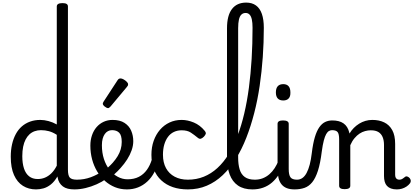

<svg xmlns="http://www.w3.org/2000/svg" viewBox="-20 -1444 3189 1481"><path d="M258 17Q201 17 157 -10.5Q113 -38 88 -94Q63 -150 63 -235Q63 -287 73 -331Q83 -375 102 -410Q121 -445 148.5 -469Q176 -493 212 -506Q248 -519 291 -519Q321 -519 354.5 -510Q388 -501 418 -484V-1394Q418 -1407 429 -1413.5Q440 -1420 462 -1420Q484 -1420 494 -1413.5Q504 -1407 504 -1394V-135Q504 -90 518.5 -74Q533 -58 573 -58Q585 -58 591 -46.5Q597 -35 595.5 -20.5Q594 -6 584 5.5Q574 17 554 17Q526 17 503.5 11.5Q481 6 465 -6Q449 -18 438.5 -35.5Q428 -53 424 -77L423 -83Q400 -43 372 -21Q344 1 315 9Q286 17 258 17ZM271 -63Q300 -63 326 -73.5Q352 -84 375.5 -106.5Q399 -129 418 -166V-404Q387 -424 357.5 -432Q328 -440 296 -440Q270 -440 247.5 -432Q225 -424 207.5 -408Q190 -392 177.5 -368Q165 -344 158.5 -312Q152 -280 152 -239Q152 -184 165 -144.5Q178 -105 204.5 -84Q231 -63 271 -63Z M554 17Q535 17 528.5 5.5Q522 -6 526 -20.5Q530 -35 542 -46.5Q554 -58 573 -58Q629 -58 680.5 -77Q732 -96 769 -124Q783 -133 793 -128Q803 -123 808 -110.5Q813 -98 811.5 -84.5Q810 -71 799 -64Q767 -41 725.5 -22.5Q684 -4 640 6.5Q596 17 554 17Z M773 -121Q795 -136 814.5 -153.5Q834 -171 850 -189Q872 -214 887.5 -239.5Q903 -265 911 -292.5Q919 -320 919 -349Q919 -401 899 -420.5Q879 -440 845 -440Q831 -440 824.5 -452Q818 -464 818.5 -479.5Q819 -495 826.5 -507Q834 -519 848 -519Q905 -519 940.5 -496Q976 -473 992 -435.5Q1008 -398 1008 -355Q1008 -321 995.5 -285Q983 -249 961 -214.5Q939 -180 910 -148Q889 -124 865 -103Q841 -82 815 -64Z M959 17Q910 17 867.5 0Q825 -17 790 -48Q755 -79 729.5 -121.5Q704 -164 690.5 -214.5Q677 -265 677 -321Q677 -364 689.5 -400.5Q702 -437 725 -463.5Q748 -490 779.5 -504.5Q811 -519 848 -519Q862 -519 868.5 -507Q875 -495 874.5 -479.5Q874 -464 866 -452Q858 -440 844 -440Q827 -440 813 -432.5Q799 -425 788.5 -410.5Q778 -396 772 -374.5Q766 -353 766 -324Q766 -266 781.5 -218Q797 -170 824.5 -135Q852 -100 888 -80.5Q924 -61 964 -61Q1014 -61 1051 -80Q1088 -99 1113 -134Q1138 -169 1152 -216Q1154 -224 1168 -225.5Q1182 -227 1194.5 -222.5Q1207 -218 1204 -208Q1192 -156 1170 -114.5Q1148 -73 1116 -43.5Q1084 -14 1044.5 1.5Q1005 17 959 17Z M814 -610Q803 -610 788 -622Q773 -634 773 -644Q773 -647 774 -650Q775 -653 779 -660L886 -824Q891 -832 896.5 -835.5Q902 -839 910 -839Q920 -839 933.5 -831.5Q947 -824 957.5 -813.5Q968 -803 968 -794Q968 -787 965.5 -782.5Q963 -778 956 -770L833 -623Q821 -610 814 -610Z M1429 17Q1300 17 1224 -53Q1148 -123 1148 -250Q1148 -309 1165.5 -358Q1183 -407 1214 -443Q1245 -479 1287.5 -499Q1330 -519 1381 -519Q1427 -519 1475 -499Q1523 -479 1559 -435Q1570 -421 1567 -411.5Q1564 -402 1553 -390Q1540 -377 1529 -374Q1518 -371 1506 -381Q1478 -404 1451.5 -421.5Q1425 -439 1381 -439Q1348 -439 1321 -426Q1294 -413 1275.5 -388Q1257 -363 1247 -328.5Q1237 -294 1237 -250Q1237 -190 1260.5 -147Q1284 -104 1327.5 -81Q1371 -58 1429 -58Q1443 -58 1450.5 -46.5Q1458 -35 1458 -20.5Q1458 -6 1451 5.5Q1444 17 1429 17Z M1429 17Q1410 17 1401 5.5Q1392 -6 1392 -20.5Q1392 -35 1401 -46.5Q1410 -58 1429 -58Q1495 -58 1552 -81Q1609 -104 1657 -148Q1705 -192 1743.5 -254.5Q1782 -317 1812 -396Q1842 -475 1864 -568.5Q1886 -662 1900 -768Q1914 -874 1921 -989.5Q1928 -1105 1928 -1230Q1928 -1248 1941 -1257Q1954 -1266 1971.5 -1266Q1989 -1266 2002 -1257Q2015 -1248 2015 -1230Q2015 -1117 2007 -1004Q1999 -891 1983 -782Q1967 -673 1941 -572Q1915 -471 1880 -381.5Q1845 -292 1799.5 -219Q1754 -146 1698 -93Q1642 -40 1575 -11.5Q1508 17 1429 17Z M1927 17Q1859 17 1815.5 -13Q1772 -43 1751.5 -98.5Q1731 -154 1731 -228V-1226Q1731 -1324 1769 -1374Q1807 -1424 1879 -1424Q1924 -1424 1954.5 -1402Q1985 -1380 2000 -1336.5Q2015 -1293 2015 -1230Q2015 -1211 2002 -1202Q1989 -1193 1971.5 -1193Q1954 -1193 1941 -1202Q1928 -1211 1928 -1230Q1928 -1269 1922.5 -1294Q1917 -1319 1905 -1331.5Q1893 -1344 1875 -1344Q1855 -1344 1842 -1331.5Q1829 -1319 1823 -1293Q1817 -1267 1817 -1226V-228Q1817 -176 1828.5 -137.5Q1840 -99 1868.5 -78.5Q1897 -58 1946 -58Q1960 -58 1966.5 -46.5Q1973 -35 1971.5 -20.5Q1970 -6 1959 5.5Q1948 17 1927 17Z M1927 17Q1913 17 1906.5 5.5Q1900 -6 1901.5 -20.5Q1903 -35 1914 -46.5Q1925 -58 1946 -58Q1979 -58 2007 -69Q2035 -80 2058 -100Q2081 -120 2098.5 -147Q2116 -174 2128 -205Q2134 -220 2145.5 -218.5Q2157 -217 2165.5 -207Q2174 -197 2171 -186Q2156 -138 2132.5 -100.5Q2109 -63 2078.5 -36.5Q2048 -10 2010 3.5Q1972 17 1927 17Z M2252 17Q2218 17 2193 7.5Q2168 -2 2152 -21.5Q2136 -41 2128.5 -70.5Q2121 -100 2121 -140V-489Q2121 -502 2131.5 -508.5Q2142 -515 2163 -515Q2185 -515 2196 -508.5Q2207 -502 2207 -489V-140Q2207 -95 2220.5 -76.5Q2234 -58 2271 -58Q2285 -58 2292 -46.5Q2299 -35 2297.5 -20.5Q2296 -6 2285 5.5Q2274 17 2252 17ZM2165 -669Q2137 -669 2122.5 -684.5Q2108 -700 2108 -731Q2108 -763 2122.5 -779Q2137 -795 2165 -795Q2192 -795 2206 -779Q2220 -763 2220 -731Q2221 -700 2206.5 -684.5Q2192 -669 2165 -669Z M2252 17Q2243 17 2239 5.5Q2235 -6 2237 -20.5Q2239 -35 2247 -46.5Q2255 -58 2270 -58Q2294 -58 2312.5 -71Q2331 -84 2345 -110Q2359 -136 2369 -174Q2379 -212 2385 -263Q2394 -337 2408.5 -385.5Q2423 -434 2443 -462.5Q2463 -491 2488 -503Q2513 -515 2543 -515Q2552 -515 2556.5 -503.5Q2561 -492 2560.5 -477.5Q2560 -463 2555 -451.5Q2550 -440 2541 -440Q2529 -440 2517.5 -433.5Q2506 -427 2496 -409.5Q2486 -392 2477.5 -359.5Q2469 -327 2462 -275Q2451 -185 2432.5 -127.5Q2414 -70 2388.5 -38.5Q2363 -7 2329 5Q2295 17 2252 17Z M2638 15Q2617 15 2606.5 8.5Q2596 2 2596 -11V-369Q2596 -411 2584 -425.5Q2572 -440 2541 -440Q2526 -440 2519 -451.5Q2512 -463 2512 -477.5Q2512 -492 2520 -503.5Q2528 -515 2543 -515Q2570 -515 2591.5 -509.5Q2613 -504 2629.5 -492.5Q2646 -481 2657 -463.5Q2668 -446 2674 -422L2676 -414Q2690 -438 2709 -457Q2728 -476 2750.5 -490Q2773 -504 2798.5 -511.5Q2824 -519 2852 -519Q2904 -519 2943.5 -500Q2983 -481 3005.5 -440.5Q3028 -400 3028 -334V-96Q3028 -83 3032 -74.5Q3036 -66 3043.5 -62Q3051 -58 3060 -58Q3069 -58 3076.5 -61Q3084 -64 3091 -69.5Q3098 -75 3105 -80Q3113 -86 3123 -82Q3133 -78 3140 -70Q3148 -60 3148.5 -50Q3149 -40 3143 -31Q3132 -16 3115.5 -5Q3099 6 3080 11.5Q3061 17 3041 17Q3015 17 2996 10Q2977 3 2965 -10Q2953 -23 2947.5 -42.5Q2942 -62 2942 -86V-326Q2942 -361 2931.5 -386.5Q2921 -412 2899 -425.5Q2877 -439 2840 -439Q2819 -439 2796.5 -433Q2774 -427 2753.5 -413.5Q2733 -400 2714.5 -378Q2696 -356 2682 -324V-11Q2682 2 2671 8.5Q2660 15 2638 15Z"/></svg>

Font: Playwrite BE WAL
Style: Regular
Weight: 400
Designer: Veronika Burian, José Scaglione
Foundry: TypeTogether
Version: Version 1.002